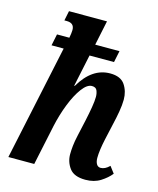

<svg xmlns="http://www.w3.org/2000/svg" viewBox="-115 -841 768 932"><g transform="rotate(15 269.0 -375.0)"><path d="M403 10Q346 10 323 -21Q300 -52 300 -91Q300 -110 302.5 -133.5Q305 -157 312 -188L330 -269Q338 -306 343.5 -338.5Q349 -371 349 -392Q349 -409 343 -423.5Q337 -438 317 -438Q293 -438 267.5 -403.5Q242 -369 221 -315.5Q200 -262 187 -203L144 0H14L137 -578H76L88 -636H150Q152 -648 153.5 -657.5Q155 -667 155 -676Q155 -711 117 -711H105L115 -760H306L280 -636H402L390 -578H267L233 -417H236Q296 -520 387 -520Q440 -520 461.5 -488Q483 -456 483 -414Q483 -387 477 -352.5Q471 -318 464 -289L445 -204Q439 -177 435.5 -152Q432 -127 432 -108Q432 -89 439 -77Q446 -65 460 -65Q482 -65 504 -87L529 -54Q510 -30 478.5 -10Q447 10 403 10Z"/></g></svg>

Font: Noto Serif ExtraCondensed
Style: Bold Italic
Weight: 700
Width: 2
Italic angle: -12°
Designer: Monotype Design Team
Foundry: Monotype Imaging Inc.
Version: Version 2.013; ttfautohint (v1.8.4.7-5d5b)